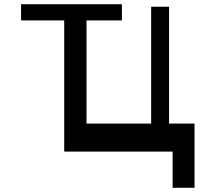

<svg xmlns="http://www.w3.org/2000/svg" viewBox="-20 -720 1024 912"><path d="M904 -133V172H800V0H285V-623H80V-700H559V-623H391V-133H698V-688H783V-133Z"/></svg>

Font: OpenDyslexic
Style: Regular
Weight: 400
Designer: Abbie Gonzalez
Version: Version 0.920;hotconv 1.0.109;makeotfexe 2.5.65596